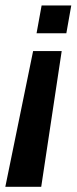

<svg xmlns="http://www.w3.org/2000/svg" viewBox="-54 -610 288 722"><path d="M178 -418H70.5L-34 92.5H101ZM195.5 -485 214 -589.5H102.5L83.5 -485Z"/></svg>

Font: Anybody Expanded
Style: Italic
Weight: 400
Width: 7
Italic angle: -10°
Version: Version 1.113;gftools[0.9.25]